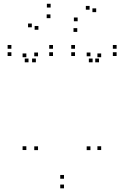

<svg xmlns="http://www.w3.org/2000/svg" viewBox="-20 -979 660 1020"><path d="M517.5 -182V-202H497.5V-182ZM517.5 -675V-695H497.5V-675ZM506 -648V-668H486V-648ZM599.5 -681.5V-701.5H579.5V-681.5ZM599.5 -720V-740H579.5V-720ZM378.5 -720V-740H358.5V-720ZM378.5 -681.5V-701.5H358.5V-681.5ZM472 -648V-668H452V-648ZM460.5 -680V-700H440.5V-680ZM460.5 -181.5V-201.5H440.5V-181.5ZM320 -29.5V-49.5H300V-29.5ZM182 -181.5V-201.5H162V-181.5ZM182 -680V-700H162V-680ZM170.5 -648V-668H150.5V-648ZM261.5 -681.5V-701.5H241.5V-681.5ZM261.5 -720V-740H241.5V-720ZM40.5 -720V-740H20.5V-720ZM40.5 -681.5V-701.5H20.5V-681.5ZM131.5 -648V-668H111.5V-648ZM120 -675V-695H100V-675ZM120 -182V-202H100V-182ZM320 21.5V1.5H300V21.5ZM491 -914.5V-934.5H471V-914.5ZM456 -927.5V-947.5H436V-927.5ZM392.5 -866V-886H372.5V-866ZM249 -939V-959H229V-939ZM149 -834V-854H129V-834ZM184 -821V-841H164V-821ZM248 -882.5V-902.5H228V-882.5ZM390.5 -809.5V-829.5H370.5V-809.5Z"/></svg>

Font: Monaspace Xenon Dots Var
Style: Regular
Weight: 400
Designer: Riley Cran and the Lettermatic Team
Version: Version 1.100 (Monaspace Xenon Dots)